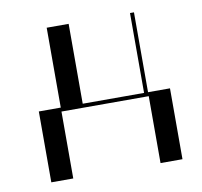

<svg xmlns="http://www.w3.org/2000/svg" viewBox="-68 -642 752 715"><g transform="rotate(-10 308.0 -285.0)"><path d="M70 -268H153V-570H236V-268H468V-570H483V-268H566V0H483V-253H153V0H70Z"/></g></svg>

Font: Facade Sud
Style: Regular
Weight: 100
Designer: Éléonore Fines
Foundry: Velvetyne Type Foundry
Version: Version 1.001;Glyphs 3.2 (3202)